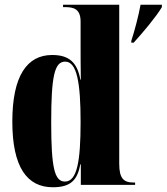

<svg xmlns="http://www.w3.org/2000/svg" viewBox="-20 -780 703 810"><path d="M534 -608V-600H544C583 -643 638 -708 663 -750V-760H573C565 -716 548 -650 534 -608ZM203 10C282 10 307 -24 319 -87H321V0H550V-10H543C502 -10 483 -27 483 -89V-760H246V-750H254C290 -750 320 -743 320 -689V-588C320 -549 320 -505 321 -444H319C306 -517 271 -548 200 -548C94 -548 32 -460 32 -267C32 -75 94 10 203 10ZM254 -14C210 -14 196 -72 196 -264C196 -459 210 -520 255 -520C305 -520 320 -429 320 -265C320 -99 305 -14 254 -14Z"/></svg>

Font: Noto Serif Display ExtraCondensed Black
Style: Regular
Weight: 900
Width: 2
Designer: Monotype Design Team
Foundry: Monotype Imaging Inc.
Version: Version 2.009